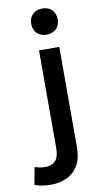

<svg xmlns="http://www.w3.org/2000/svg" viewBox="-175 -756 522 999"><g transform="rotate(-10 86.0 -256.5)"><path d="M177 -500V26Q177 91 153.5 128.5Q130 166 92 182.5Q54 199 12 199Q-15 199 -37 195Q-59 191 -75 185L-58 93Q-47 97 -33 100Q-19 103 -1 103Q31 103 50.5 83.5Q70 64 70 15V-500ZM124 -712Q156 -712 175 -693Q194 -674 194 -643Q194 -612 175 -593Q156 -574 124 -574Q92 -574 73 -593Q54 -612 54 -643Q54 -674 73 -693Q92 -712 124 -712Z"/></g></svg>

Font: Prodigy Sans Medium
Style: Regular
Weight: 500
Designer: Wei Huang
Foundry: Wei Huang
Version: Version 1.003; ttfautohint (v1.8.3)